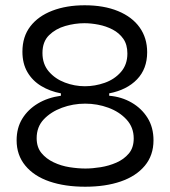

<svg xmlns="http://www.w3.org/2000/svg" viewBox="-20 -694 645 728"><path d="M303 14Q226 14 167.5 -6Q109 -26 76 -66Q43 -106 43 -162Q43 -209 64.5 -244Q86 -279 123.5 -301.5Q161 -324 211 -331V-337L303 -344L394 -338V-331Q441 -327 479 -305Q517 -283 539.5 -247Q562 -211 562 -162Q562 -105 529 -65.5Q496 -26 438 -6Q380 14 303 14ZM304 -55Q330 -55 361.5 -60Q393 -65 421.5 -77.5Q450 -90 468.5 -112Q487 -134 487 -169Q487 -211 460 -240.5Q433 -270 391 -285.5Q349 -301 303 -301Q257 -301 215 -285.5Q173 -270 146 -241.5Q119 -213 119 -170Q119 -136 137 -114Q155 -92 183.5 -78.5Q212 -65 244 -60Q276 -55 304 -55ZM302 -367Q340 -367 377 -380Q414 -393 438.5 -421Q463 -449 463 -491Q463 -525 447.5 -547Q432 -569 407 -582Q382 -595 353.5 -600.5Q325 -606 300 -606Q264 -606 227.5 -595.5Q191 -585 166 -560.5Q141 -536 141 -493Q141 -451 165 -423Q189 -395 226 -381Q263 -367 302 -367ZM303 -314 211 -329V-340Q169 -348 136 -368Q103 -388 84 -420.5Q65 -453 65 -498Q65 -555 95 -594Q125 -633 178.5 -653.5Q232 -674 301 -674Q374 -674 427.5 -652Q481 -630 509.5 -590Q538 -550 538 -496Q538 -433 499.5 -393Q461 -353 394 -340V-329Z"/></svg>

Font: Bricolage Grotesque 72pt Light
Style: Regular
Weight: 300
Designer: Mathieu Triay
Foundry: Atelier Triay
Version: Version 1.001;gftools[0.9.33.dev8+g029e19f]